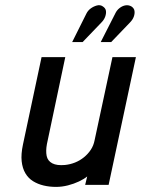

<svg xmlns="http://www.w3.org/2000/svg" viewBox="-20 -725 553 753"><path d="M377 -636Q388 -647 392.5 -659.5Q397 -672 395.5 -682.5Q394 -693 383 -700Q373 -707 360 -703.5Q347 -700 336 -692Q325 -684 319 -672L263 -560H304ZM489 -636Q500 -647 504.5 -659Q509 -671 507.5 -682Q506 -693 495 -700Q484 -706 472 -704Q460 -702 449 -693.5Q438 -685 432 -672L375 -560H416ZM322 -33 314 0H406L513 -501H421L351 -175Q347 -154 336 -137.5Q325 -121 309 -108Q293 -95 274 -87.5Q255 -80 235 -78Q203 -75 185 -84.5Q167 -94 163 -113.5Q159 -133 164 -160L236 -501H143L70 -158Q62 -120 65 -92.5Q68 -65 79.5 -45.5Q91 -26 109.5 -14.5Q128 -3 151 2.5Q174 8 200 8Q223 8 246.5 2Q270 -4 290 -13.5Q310 -23 322 -33Z"/></svg>

Font: Advent Pro SemiBold
Style: Italic
Weight: 600
Italic angle: -12°
Version: Version 3.000